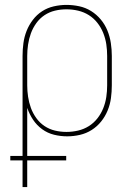

<svg xmlns="http://www.w3.org/2000/svg" viewBox="-20 -548 540 783"><path d="M72 215V106H22V88H72V-320Q72 -346 75.5 -372Q79 -398 88.5 -422Q98 -446 114 -467Q130 -488 151.5 -502Q173 -516 199 -522Q225 -528 251 -528Q277 -528 303 -522.5Q329 -517 351.5 -503Q374 -489 391 -468.5Q408 -448 418 -423.5Q428 -399 432 -372.5Q436 -346 436 -320V-200Q436 -174 432.5 -148Q429 -122 419 -97.5Q409 -73 392.5 -52.5Q376 -32 354 -18Q332 -4 306 2Q280 8 254 8Q227 8 200.5 1.5Q174 -5 152 -21Q130 -37 115 -59.5Q100 -82 91 -108V88H250V106H91V215ZM251 -10Q275 -10 298.5 -15.5Q322 -21 342 -33.5Q362 -46 377 -65Q392 -84 401 -106.5Q410 -129 413.5 -152.5Q417 -176 417 -200V-320Q417 -344 413.5 -367.5Q410 -391 401 -413.5Q392 -436 377 -455Q362 -474 342 -486.5Q322 -499 298.5 -504.5Q275 -510 251 -510Q227 -510 204 -504.5Q181 -499 161.5 -486Q142 -473 128 -453.5Q114 -434 106 -412Q98 -390 94.5 -366.5Q91 -343 91 -320V-200Q91 -177 94.5 -153.5Q98 -130 106 -108Q114 -86 128 -66.5Q142 -47 161.5 -34Q181 -21 204 -15.5Q227 -10 251 -10Z"/></svg>

Font: Zed Mono Thin
Style: Regular
Weight: 100
Monospace: yes
Designer: Belleve Invis
Foundry: Belleve Invis
Version: Version 1.0.0; ttfautohint (v1.8.4)